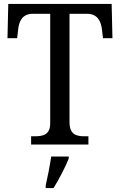

<svg xmlns="http://www.w3.org/2000/svg" viewBox="-20 -734 609 975"><path d="M138 0H429V-42H409C367 -42 333 -51 333 -114V-664H421C476 -664 493 -626 498 -582L503 -540H551L547 -714H22L18 -540H67L72 -582C76 -626 93 -664 147 -664H235V-109C235 -50 199 -42 158 -42H138ZM212 208V221H252C278 179 313 113 329 71V61H240C233 109 222 164 212 208Z"/></svg>

Font: Noto Serif Ethiopic SemiCondensed
Style: Regular
Weight: 400
Width: 4
Designer: Monotype Design Team
Foundry: Monotype Imaging Inc.
Version: Version 2.102